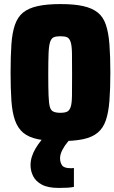

<svg xmlns="http://www.w3.org/2000/svg" viewBox="-20 -648 562 943"><path d="M277 45Q210 45 165 35.5Q120 26 93.5 3.5Q67 -19 53.5 -57.5Q40 -96 36 -153.5Q32 -211 32 -291Q32 -372 36 -430Q40 -488 53.5 -526.5Q67 -565 93.5 -586.5Q120 -608 165 -618Q210 -628 277 -628Q345 -628 389 -618Q433 -608 460 -586.5Q487 -565 500 -526.5Q513 -488 517.5 -430Q522 -372 522 -291Q522 -211 517.5 -153.5Q513 -96 500 -57.5Q487 -19 460 3.5Q433 26 389 35.5Q345 45 277 45ZM276 -94Q298 -94 309.5 -99.5Q321 -105 327 -122.5Q333 -140 333.5 -178.5Q334 -217 334 -282Q334 -347 333.5 -385Q333 -423 327 -441.5Q321 -460 309.5 -465Q298 -470 276 -470Q256 -470 244 -465Q232 -460 226 -441.5Q220 -423 218.5 -385Q217 -347 217 -282Q217 -217 218.5 -178.5Q220 -140 225 -122.5Q230 -105 243 -99.5Q256 -94 276 -94ZM268 275Q216 275 186 259Q156 243 143 217.5Q130 192 130 163Q130 123 154.5 81.5Q179 40 215 7L341 20Q329 30 313.5 48Q298 66 286.5 88Q275 110 275 129Q275 149 284.5 163.5Q294 178 326 178Q329 178 333.5 178Q338 178 343 177V270Q327 273 310.5 274Q294 275 268 275Z"/></svg>

Font: Farlight84_Sys_V01
Style: Bold
Weight: 700
Designer: Monotype Design Team, Nadine Chahine and Nizar Qandah
Foundry: Monotype Imaging Inc.
Version: Version 2.004;October 31, 2024;FontCreator 14.0.0.2814 64-bi